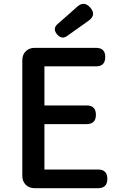

<svg xmlns="http://www.w3.org/2000/svg" viewBox="-20 -987 640 1007"><path d="M162 0Q133 0 115 -18Q97 -36 97 -65V-671Q97 -700 115 -718Q133 -736 162 -736H484Q532 -736 532 -688Q532 -639 484 -639H213V-434H434Q483 -434 483 -385Q483 -336 434 -336H213V-98H494Q543 -98 543 -49Q543 0 494 0H320ZM280 -806Q254 -836 282 -861L338 -910L384 -951Q421 -985 454 -946.5Q487 -908 444 -878L333 -799Q305 -778 280 -806Z"/></svg>

Font: GenSenRounded TW M
Style: Regular
Weight: 500
Version: Version 1.501;PS 1;hotconv 16.6.51;makeotf.lib2.5.65220